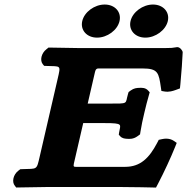

<svg xmlns="http://www.w3.org/2000/svg" viewBox="-20 -825 826 847"><path d="M621.2 -659C666.2 -659 711 -692 720.3 -732C729.5 -772 699.9 -805 654.9 -805C609.8 -805 565 -772 555.8 -732C546.5 -692 576.1 -659 621.2 -659ZM408.2 -659C453.3 -659 498.1 -692 507.3 -732C516.5 -772 487 -805 441.9 -805C396.8 -805 352 -772 342.8 -732C333.6 -692 363.1 -659 408.2 -659ZM366.9 -368 399.3 -508.4C402.3 -521.3 407.8 -523 415.1 -523H608.9C677.6 -523 680.4 -503.7 689.9 -438.1L692 -423.8L706.3 -421.3C715.7 -419.7 725.2 -420.3 733.7 -421.9C741.2 -423.3 748.1 -425.6 754.2 -427.8L773.8 -435L775.8 -454.2C779.9 -493.9 785.5 -576.2 785.9 -594.1C786 -601.6 774.2 -617 762.6 -617H760.4L758.2 -616.6C740.8 -613.7 736.3 -613 709.7 -613H326.8C326.8 -613 254.5 -614 204.6 -615L194.1 -615.2L184.8 -607.7C162.2 -590.5 154.7 -558.1 169.4 -540.9L174.8 -534.5L184.4 -534.1C249.1 -531.5 248.9 -540.1 234.3 -476.9L155.6 -136.1C141 -72.9 145.2 -81.5 79.3 -78.9L69.5 -78.5L61.1 -72.1C38.5 -54.9 31 -22.5 45.7 -5.3L51.5 2.2L62.2 2C111.5 1 186.4 0 186.4 0H513C566.5 0 649.1 2 649.1 2L668.2 2.5L677.9 -16C703.5 -65 733.2 -128.5 752.9 -177.9L759.6 -194.7L747 -203.4C742.3 -206.7 737 -209.2 731.2 -210.9C720.4 -214 708.1 -214.2 695.3 -211.4L680.3 -208.1L673 -194.1C638.7 -128.8 599.8 -89 532.4 -89H314.9C307.2 -89 302.6 -89.2 305.8 -103.2L347.1 -282H440.6C526.7 -282 510.8 -276 505.4 -240.3L504 -230.9L509.9 -224.3C518.9 -214.3 530.5 -213.4 539.1 -212.8C550.9 -211.8 568.3 -210.6 586.9 -224.3L597.8 -232.3L599.6 -243.6C604.6 -274.9 608.8 -293.1 616.4 -326C623.7 -357.6 629.6 -379.7 637.3 -406.8L640.4 -417.9L633.4 -425.7C621.6 -438.9 604.6 -438 592.8 -437.4C583.5 -436.9 570.8 -436.3 556.4 -425.7L547.3 -418.9L544.4 -409.4C531.6 -365.9 549.7 -368 460.5 -368Z"/></svg>

Font: Linux Libertine Mono O 
Style: Mono Bold Oblique
Weight: 400
Italic angle: -13°
Designer: Philipp H. Poll
Foundry: Philipp H. Poll
Version: Version 5.1.7